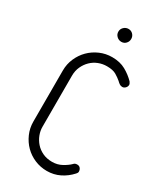

<svg xmlns="http://www.w3.org/2000/svg" viewBox="-224 -982 891 1060"><g transform="rotate(30 221.5 -452.5)"><path d="M373 -106Q380 -115 395 -115Q408 -115 415 -106Q422 -97 422 -85Q422 -77 414 -69Q385 -37 347.5 -18.5Q310 0 266 0Q225 0 188.5 -15.5Q152 -31 125 -58Q98 -85 82 -121.5Q66 -158 66 -199V-525Q66 -566 82 -602.5Q98 -639 125 -666Q152 -693 188.5 -709Q225 -725 266 -725Q316 -725 352 -705Q388 -685 416 -656L415 -657Q423 -646 423 -639Q423 -628 414.5 -619Q406 -610 395 -610Q385 -610 377 -615.5Q369 -621 361 -629Q346 -642 325 -654.5Q304 -667 266 -667Q238 -667 212.5 -657Q187 -647 167.5 -628Q148 -609 136 -583Q124 -557 124 -525V-199Q124 -174 133.5 -149Q143 -124 161 -103.5Q179 -83 205.5 -70.5Q232 -58 266 -58Q300 -58 328 -73.5Q356 -89 372 -105ZM236.5 -835Q224 -847 224 -864Q224 -881 236.5 -893Q249 -905 266 -905Q283 -905 294.5 -893Q306 -881 306 -864Q306 -847 294.5 -835Q283 -823 266 -823Q249 -823 236.5 -835Z"/></g></svg>

Font: VDS
Style: Thin
Weight: 100
Width: 0
Designer: artmaker
Foundry: artmaker
Version: Version 1.000 2012 initial release